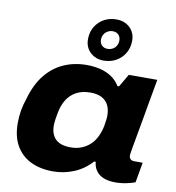

<svg xmlns="http://www.w3.org/2000/svg" viewBox="-87 -866 878 956"><g transform="rotate(10 351.5 -388.0)"><path d="M244 12Q179 12 131 -11.5Q83 -35 56.5 -81Q30 -127 30 -195Q30 -229 35.5 -260Q41 -291 51 -319Q72 -395 111 -443.5Q150 -492 203 -515.5Q256 -539 319 -539Q354 -539 386 -531.5Q418 -524 444 -507Q470 -490 487 -462H495L533 -527H677L655 -404Q649 -369 642.5 -332.5Q636 -296 630 -262.5Q624 -229 619 -201.5Q614 -174 611 -156.5Q608 -139 608 -135Q608 -121 615 -114.5Q622 -108 635 -108H677L659 -6Q644 0 616.5 6Q589 12 559 12Q524 12 499.5 2Q475 -8 462 -27Q455 -36 451 -47.5Q447 -59 446 -72H438Q399 -29 348.5 -8.5Q298 12 244 12ZM310 -121Q341 -121 365.5 -131Q390 -141 408.5 -158.5Q427 -176 439 -201Q451 -226 457 -256Q459 -271 460.5 -280Q462 -289 462.5 -296Q463 -303 463 -308Q463 -339 452 -361Q441 -383 418.5 -395Q396 -407 361 -407Q319 -407 289.5 -391Q260 -375 242 -346Q224 -317 217 -277Q213 -257 211.5 -245Q210 -233 209.5 -226Q209 -219 209 -213Q209 -170 233.5 -145.5Q258 -121 310 -121ZM396 -575Q356 -575 329 -600.5Q302 -626 302 -666Q302 -719 337 -753.5Q372 -788 426 -788Q467 -788 493.5 -762.5Q520 -737 520 -697Q520 -662 504 -634.5Q488 -607 460 -591Q432 -575 396 -575ZM405 -636Q420 -636 432 -642.5Q444 -649 450.5 -661Q457 -673 457 -687Q457 -705 446 -716Q435 -727 417 -727Q403 -727 391 -720Q379 -713 372.5 -701.5Q366 -690 366 -675Q366 -658 377 -647Q388 -636 405 -636Z"/></g></svg>

Font: Archivo SemiExpanded ExtraBold
Style: Italic
Weight: 800
Width: 6
Italic angle: -10°
Designer: Hector Gatti
Foundry: Omnibus-Type
Version: Version 2.001